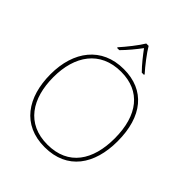

<svg xmlns="http://www.w3.org/2000/svg" viewBox="-257 -1169 1268 1268"><g transform="rotate(45 377.0 -535.5)"><path d="M389 -1015H367C343 -974 288 -905 251 -864V-858H272C309 -895 350 -945 378 -983C406 -945 445 -895 482 -858H503V-864C466 -905 413 -974 389 -1015ZM690 -424C690 -656 579 -791 382 -791C177 -791 63 -640 63 -425C63 -209 168 -56 376 -56C587 -56 690 -209 690 -424ZM90 -425C90 -622 186 -766 382 -766C562 -766 663 -641 663 -424C663 -222 573 -81 377 -81C182 -81 90 -225 90 -425Z"/></g></svg>

Font: Noto Sans Malayalam UI Thin
Style: Regular
Weight: 100
Designer: Jelle Bosma - Monotype Design Team
Foundry: Monotype Imaging Inc.
Version: Version 2.104